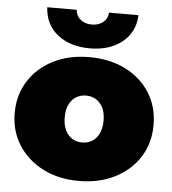

<svg xmlns="http://www.w3.org/2000/svg" viewBox="-54 -817 786 876"><g transform="rotate(5 339.0 -378.5)"><path d="M339 10Q246 10 174.5 -26.5Q103 -63 62 -127Q21 -191 21 -274Q21 -357 62 -421Q103 -485 174.5 -521Q246 -557 339 -557Q432 -557 504 -521Q576 -485 616.5 -421Q657 -357 657 -274Q657 -191 616.5 -127Q576 -63 504 -26.5Q432 10 339 10ZM339 -166Q364 -166 384 -178Q404 -190 416 -214.5Q428 -239 428 -274Q428 -310 416 -333.5Q404 -357 384 -369Q364 -381 339 -381Q314 -381 294 -369Q274 -357 262 -333.5Q250 -310 250 -274Q250 -239 262 -214.5Q274 -190 294 -178Q314 -166 339 -166ZM336 -597Q246 -597 188.5 -642.5Q131 -688 127 -767H262Q264 -739 284.5 -722.5Q305 -706 336 -706Q367 -706 387.5 -722.5Q408 -739 410 -767H545Q541 -688 483.5 -642.5Q426 -597 336 -597Z"/></g></svg>

Font: MOST Montserrat Black
Style: Regular
Weight: 900
Designer: Julieta Ulanovsky
Foundry: Julieta Ulanovsky
Version: Version 8.000;March 11, 2024;FontCreator 15.0.0.2926 64-bit